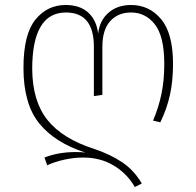

<svg xmlns="http://www.w3.org/2000/svg" viewBox="-20 -551 787 769"><path d="M673 -295Q673 -226 660.5 -170Q648 -114 622 -61L593 -68Q616 -122 627 -176.5Q638 -231 638 -294Q638 -405 600.5 -453Q563 -501 505 -501Q453 -501 421.5 -466.5Q390 -432 390 -363V-171L356 -166V-364Q356 -501 244 -501Q109 -501 109 -274Q110 -145 170.5 -70Q231 5 356 45Q422 67 469.5 99Q517 131 548 184L520 198Q489 144 435.5 112Q382 80 314 80Q276 80 237.5 88.5Q199 97 169 111L158 80Q213 58 283 58Q309 58 322 60Q200 21 137 -57Q74 -135 74 -279Q74 -413 121.5 -472Q169 -531 243 -531Q300 -531 333.5 -500.5Q367 -470 373 -416Q379 -469 414.5 -500Q450 -531 505 -531Q578 -531 625.5 -474Q673 -417 673 -295Z"/></svg>

Font: FiraGO UltraLight
Style: Regular
Weight: 200
Designer: bBox Type
Foundry: bBox Type GmbH
Version: Version 1.001